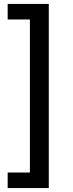

<svg xmlns="http://www.w3.org/2000/svg" viewBox="-20 -762 373 976"><path d="M19 194V115H132V-663H19V-742H228V194Z"/></svg>

Font: Montserrat Medium
Style: Regular
Weight: 500
Designer: Julieta Ulanovsky
Foundry: Julieta Ulanovsky
Version: Version 9.000; ttfautohint (v1.8.4.7-5d5b)